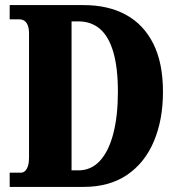

<svg xmlns="http://www.w3.org/2000/svg" viewBox="-20 -734 704 754"><path d="M18 0V-56H62Q72 -56 79 -63Q86 -70 90 -83Q94 -96 94 -114V-601Q94 -622 89 -634.5Q84 -647 75.5 -652.5Q67 -658 55 -658H18V-714H308Q405 -714 474.5 -676Q544 -638 582 -562.5Q620 -487 620 -373Q620 -264 584.5 -179.5Q549 -95 479.5 -47.5Q410 0 308 0ZM288 -65Q338 -65 372.5 -102.5Q407 -140 425 -209.5Q443 -279 443 -373Q443 -468 425 -529.5Q407 -591 372.5 -620.5Q338 -650 288 -650H261V-65Z"/></svg>

Font: Noto Serif Khmer ExtraCondensed Black
Style: Regular
Weight: 900
Width: 2
Designer: Danh Hong and the Monotype Design Team
Foundry: Monotype Imaging Inc.
Version: Version 2.004